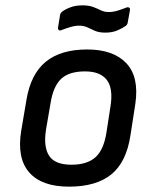

<svg xmlns="http://www.w3.org/2000/svg" viewBox="-20 -686 567 718"><path d="M238 12Q136 12 89.5 -41Q43 -94 59 -195L79 -313Q95 -409 151 -455Q207 -501 306 -501Q404 -501 452.5 -449.5Q501 -398 486 -297L468 -181Q453 -80 396.5 -34Q340 12 238 12ZM247 -70Q306 -70 337 -98Q368 -126 378 -190L393 -287Q404 -355 379.5 -387Q355 -419 298 -419Q238 -419 208.5 -391Q179 -363 169 -300L152 -201Q142 -136 164 -103Q186 -70 247 -70ZM374 -564Q350 -564 334.5 -571Q319 -578 306 -584Q293 -590 275 -590Q260 -590 240.5 -584Q221 -578 209 -573Q203 -571 199.5 -574Q196 -577 197 -583L204 -626Q205 -637 212 -642Q223 -651 243 -658.5Q263 -666 288 -666Q312 -666 328 -660Q344 -654 357 -647.5Q370 -641 387 -641Q404 -641 422.5 -647Q441 -653 453 -658Q460 -660 463.5 -657Q467 -654 466 -648L458 -604Q457 -594 450 -589Q439 -581 419.5 -572.5Q400 -564 374 -564Z"/></svg>

Font: Sofia Sans Medium
Style: Italic
Weight: 500
Italic angle: -9°
Version: Version 4.101